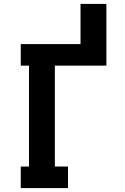

<svg xmlns="http://www.w3.org/2000/svg" viewBox="-20 -960 640 980"><path d="M86 0V-110H128V-625H86V-735H391V-940H523V-625H260V-110H327V0Z"/></svg>

Font: Iosevka Slab XBdEx
Style: Regular
Weight: 800
Width: 7
Monospace: yes
Designer: Belleve Invis
Foundry: Belleve Invis
Version: Version 11.1.0; ttfautohint (v1.8.3)